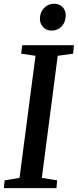

<svg xmlns="http://www.w3.org/2000/svg" viewBox="-20 -978 404 998"><path d="M0 0 4 -40.5 81.5 -53.5 164.5 -688 90 -699 95.5 -743H364.5L360 -699L280 -688L197.5 -53.5L277 -40.5L273.5 0ZM247.5 -819Q231 -819 217 -827.2Q203 -835.5 195 -850Q187 -864.5 187.5 -882.5Q188.5 -915.5 209.5 -937Q230.5 -958.5 261 -958.5Q288 -958.5 305 -941.5Q322 -924.5 321.5 -898Q321.5 -863.5 300.8 -841.2Q280 -819 247.5 -819Z"/></svg>

Font: Merriweather 24pt Medium
Style: Italic
Weight: 500
Italic angle: -7.8°
Version: Version 2.101